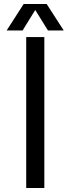

<svg xmlns="http://www.w3.org/2000/svg" viewBox="-20 -938 342 958"><path d="M212.9 -918 297.9 -786.1H219.2L155.8 -888.2L92.8 -786.1H13.2L98.1 -918ZM110.8 0V-752.9H201.2V0Z"/></svg>

Font: Standard
Style: Regular
Weight: 400
Designer: Bryce Wilner
Version: Version 2.000;PS 2.0;hotconv 16.6.51;makeotf.lib2.5.65220 DE